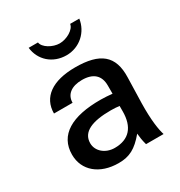

<svg xmlns="http://www.w3.org/2000/svg" viewBox="-172 -834 905 966"><g transform="rotate(-30 280.5 -350.5)"><path d="M385 -202C385 -111 342 -62 259 -62C205 -62 163 -98 163 -144C163 -210 228 -236 335 -236C354 -236 367 -235 385 -233ZM55 -140C55 -48 128 14 238 14C301 14 341 -7 392 -68C394 -47 396 -29 404 0H506C496 -30 486 -91 488 -189L492 -337C496 -462 432 -513 288 -513C155 -513 80 -459 80 -365H188C188 -413 225 -441 286 -441C351 -441 385 -410 385 -352V-304C364 -306 340 -308 318 -308C151 -309 55 -254 55 -140ZM135 -715C143 -641 202 -587 282 -587C359 -587 419 -643 429 -715H376C372 -684 323 -656 282 -656C242 -656 193 -684 189 -715Z"/></g></svg>

Font: Perun Medium
Style: Regular
Weight: 500
Foundry: Copyright (c) Stefan Peev, Context Ltd, 2016
Version: Version 1.089